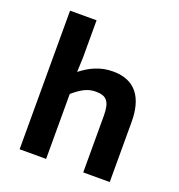

<svg xmlns="http://www.w3.org/2000/svg" viewBox="-128 -813 855 919"><g transform="rotate(20 299.0 -353.0)"><path d="M208 -331C249 -365 279 -384 322 -384C375 -384 397 -363 397 -288V0H532V-306C532 -428 482 -503 367 -503C299 -503 249 -476 205 -442L208 -514V-706H73V0H208Z"/></g></svg>

Font: Falling Sky
Style: SeBd
Weight: 600
Designer: Paul D. Hunt
Foundry: Adobe Systems Incorporated
Version: Version 1.02